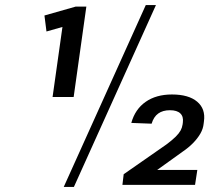

<svg xmlns="http://www.w3.org/2000/svg" viewBox="-20 -728 864 756"><path d="M270 -346H187L229 -644L258 -631L163 -604L155 -667L278 -702H320ZM554 -708H594L271 8H231ZM467 -42 635 -159Q659 -177 672 -190Q685 -203 691 -214Q697 -225 699 -238L700 -246Q703 -269 690 -281.5Q677 -294 649 -294Q621 -294 603 -281Q585 -268 577 -241L497 -244Q512 -298 553.5 -327Q595 -356 657 -356Q723 -356 756.5 -327.5Q790 -299 783 -250L782 -242Q780 -221 769 -202Q758 -183 740.5 -165Q723 -147 698 -130L535 -13L546 -59H757L748 0H462Z"/></svg>

Font: Pathway Extreme 28pt Medium
Style: Italic
Weight: 500
Italic angle: -8°
Designer: Eduardo Rodriguez Tunni
Foundry: Eduardo Rodriguez Tunni
Version: Version 1.001;gftools[0.9.26]